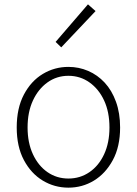

<svg xmlns="http://www.w3.org/2000/svg" viewBox="-20 -851 630 884"><path d="M295 13Q231 13 177 -19.5Q123 -52 90 -114Q57 -176 57 -264Q57 -353 90 -415.5Q123 -478 177 -510.5Q231 -543 295 -543Q343 -543 386 -524.5Q429 -506 462 -470.5Q495 -435 514 -382.5Q533 -330 533 -264Q533 -176 499.5 -114Q466 -52 412.5 -19.5Q359 13 295 13ZM295 -29Q349 -29 392 -58.5Q435 -88 459.5 -141Q484 -194 484 -264Q484 -335 459.5 -388Q435 -441 392 -471.5Q349 -502 295 -502Q241 -502 198.5 -471.5Q156 -441 131.5 -388Q107 -335 107 -264Q107 -194 131.5 -141Q156 -88 198.5 -58.5Q241 -29 295 -29ZM262 -633 236 -658 385 -831 420 -800Z"/></svg>

Font: Noto Sans KR Thin ExtraLight
Style: Regular
Weight: 250
Version: Version 2.004-H2;hotconv 1.0.118;makeotfexe 2.5.65603